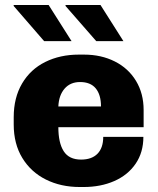

<svg xmlns="http://www.w3.org/2000/svg" viewBox="-20 -740 632 770"><path d="M556 -299V-230H214Q214 -167 235.5 -133.5Q257 -100 305 -100Q348 -100 371 -123.5Q394 -147 394 -191H555Q555 -129 524 -83.5Q493 -38 438.5 -14Q384 10 315 10H300Q224 10 164 -20Q104 -50 69.5 -106.5Q35 -163 35 -241V-270Q35 -348 68.5 -405Q102 -462 161.5 -491.5Q221 -521 296 -521H317Q386 -521 440.5 -493.5Q495 -466 525.5 -415.5Q556 -365 556 -299ZM214 -313H385Q385 -360 364 -385.5Q343 -411 301 -411Q262 -411 239 -384.5Q216 -358 214 -313ZM267 -575H157L34 -717L36 -720H175ZM475 -575H366L242 -717L244 -720H383Z"/></svg>

Font: Chivo ExtraBold
Style: Regular
Weight: 800
Designer: Hector Gatti
Foundry: Omnibus-Type
Version: Version 1.007